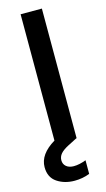

<svg xmlns="http://www.w3.org/2000/svg" viewBox="-147 -740 548 994"><g transform="rotate(-15 127.0 -242.5)"><path d="M204 122V195Q166 210 123 210Q69 210 29.5 183.5Q-10 157 -10 102Q-10 33 75 -18V-695H189V0H187L140 24Q109 40 96 55.5Q83 71 83 90Q83 111 98 123.5Q113 136 138 136Q168 136 204 122Z"/></g></svg>

Font: Poppins-Tabular Medium
Style: Regular
Weight: 500
Designer: Ninad Kale (Devanagari), Jonny Pinhorn (Latin)
Foundry: Indian Type Foundry
Version: Version 4.004